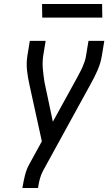

<svg xmlns="http://www.w3.org/2000/svg" viewBox="-20 -939 541 959"><path d="M92 0 93 -7Q98 -36 105 -64.5Q112 -93 127 -120L189 -233L127 -516Q119 -551 115 -587.5Q111 -624 117 -662L129 -735H208L196 -662Q191 -628 194 -595Q197 -562 202 -530L244 -331L364 -549Q371 -563 378.5 -576.5Q386 -590 392 -604Q398 -618 403 -632.5Q408 -647 410 -662L422 -735H501L489 -662Q483 -624 467 -587.5Q451 -551 431 -516L195 -86Q185 -67 179.5 -47Q174 -27 171 -7L170 0ZM191 -851 190 -919H490L491 -851Z"/></svg>

Font: Iosevka Curly
Style: Italic
Weight: 400
Italic angle: -9°
Monospace: yes
Designer: Belleve Invis
Foundry: Belleve Invis
Version: Version 22.1.2; ttfautohint (v1.8.4)